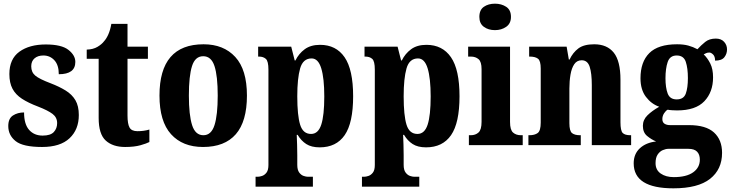

<svg xmlns="http://www.w3.org/2000/svg" viewBox="-20 -790 3977 1045"><path d="M209 10Q105 10 65 -22Q25 -54 25 -104Q25 -145 50.5 -161.5Q76 -178 111 -178Q111 -114 138.5 -83Q166 -52 212 -52Q255 -52 273 -71.5Q291 -91 291 -120Q291 -151 266 -170Q241 -189 187 -210Q134 -230 99.5 -252.5Q65 -275 48 -307Q31 -339 31 -387Q31 -469 85.5 -508.5Q140 -548 229 -548Q315 -548 352.5 -518.5Q390 -489 390 -453Q390 -386 300 -386Q300 -436 276 -462Q252 -488 216 -488Q186 -488 168 -472.5Q150 -457 150 -429Q150 -397 172 -378.5Q194 -360 255 -337Q302 -319 337 -297.5Q372 -276 390.5 -244.5Q409 -213 409 -164Q409 -85 358.5 -37.5Q308 10 209 10Z M661 10Q594 10 555.5 -25Q517 -60 517 -148V-470H452V-520Q487 -521 510.5 -535Q534 -549 546 -565Q559 -579 569.5 -602.5Q580 -626 586 -660H674V-536H785V-470H674V-161Q674 -116 685 -96Q696 -76 728 -76Q764 -76 793 -85V-17Q778 -9 744.5 0.5Q711 10 661 10Z M1085 10Q974 10 911 -59.5Q848 -129 848 -270Q848 -549 1088 -549Q1197 -549 1260.5 -480Q1324 -411 1324 -270Q1324 -129 1263.5 -59.5Q1203 10 1085 10ZM1087 -54Q1130 -54 1147.5 -109Q1165 -164 1165 -270Q1165 -376 1147.5 -430Q1130 -484 1086 -484Q1042 -484 1025 -430Q1008 -376 1008 -270Q1008 -164 1025.5 -109Q1043 -54 1087 -54Z M1371 226V172H1383Q1393 172 1406.5 167.5Q1420 163 1430.5 149.5Q1441 136 1441 108V-411Q1441 -457 1427 -469.5Q1413 -482 1390 -482H1385V-536H1565L1584 -461H1588Q1606 -498 1638.5 -522Q1671 -546 1722 -546Q1809 -546 1855.5 -478.5Q1902 -411 1902 -266Q1902 -121 1856 -54.5Q1810 12 1720 12Q1675 12 1647 -6Q1619 -24 1600 -56H1595Q1596 -32 1597 -3.5Q1598 25 1598 55V107Q1598 135 1608.5 149Q1619 163 1632.5 167.5Q1646 172 1655 172H1683V226ZM1673 -61Q1712 -61 1728.5 -111.5Q1745 -162 1745 -265Q1745 -364 1728.5 -418Q1712 -472 1676 -472Q1629 -472 1613.5 -417.5Q1598 -363 1598 -266Q1598 -162 1613.5 -111.5Q1629 -61 1673 -61Z M1950 226V172H1962Q1972 172 1985.5 167.5Q1999 163 2009.5 149.5Q2020 136 2020 108V-411Q2020 -457 2006 -469.5Q1992 -482 1969 -482H1964V-536H2144L2163 -461H2167Q2185 -498 2217.5 -522Q2250 -546 2301 -546Q2388 -546 2434.5 -478.5Q2481 -411 2481 -266Q2481 -121 2435 -54.5Q2389 12 2299 12Q2254 12 2226 -6Q2198 -24 2179 -56H2174Q2175 -32 2176 -3.5Q2177 25 2177 55V107Q2177 135 2187.5 149Q2198 163 2211.5 167.5Q2225 172 2234 172H2262V226ZM2252 -61Q2291 -61 2307.5 -111.5Q2324 -162 2324 -265Q2324 -364 2307.5 -418Q2291 -472 2255 -472Q2208 -472 2192.5 -417.5Q2177 -363 2177 -266Q2177 -162 2192.5 -111.5Q2208 -61 2252 -61Z M2674 -626Q2638 -626 2613.5 -644Q2589 -662 2589 -698Q2589 -736 2613.5 -753Q2638 -770 2674 -770Q2709 -770 2735 -753Q2761 -736 2761 -698Q2761 -662 2735 -644Q2709 -626 2674 -626ZM2532 0V-54H2542Q2568 -54 2584.5 -69Q2601 -84 2601 -127V-414Q2601 -454 2584.5 -468Q2568 -482 2543 -482H2528V-536H2756V-126Q2756 -83 2772.5 -68.5Q2789 -54 2815 -54H2825V0Z M2856 0V-54H2861Q2890 -54 2906.5 -66Q2923 -78 2923 -123V-417Q2923 -459 2908 -470.5Q2893 -482 2864 -482H2860V-536H3064L3076 -466H3080Q3098 -504 3128 -526.5Q3158 -549 3214 -549Q3284 -549 3320.5 -503.5Q3357 -458 3357 -356V-125Q3357 -79 3369 -66.5Q3381 -54 3411 -54H3415V0H3201V-327Q3201 -391 3189.5 -426.5Q3178 -462 3146 -462Q3120 -462 3105.5 -440.5Q3091 -419 3085 -383.5Q3079 -348 3079 -308V-120Q3079 -77 3093.5 -65.5Q3108 -54 3137 -54H3141V0Z M3645 235Q3429 235 3429 99Q3429 48 3462.5 17Q3496 -14 3551 -20Q3525 -31 3502 -50Q3479 -69 3479 -105Q3479 -138 3504 -162.5Q3529 -187 3568 -209Q3525 -224 3495.5 -263Q3466 -302 3466 -364Q3466 -453 3514 -501Q3562 -549 3665 -549Q3700 -549 3726 -542Q3752 -535 3776 -522Q3796 -544 3818.5 -562Q3841 -580 3876 -580Q3905 -580 3921 -562.5Q3937 -545 3937 -521Q3937 -497 3922.5 -478.5Q3908 -460 3872 -460Q3872 -483 3861 -493.5Q3850 -504 3841 -504Q3830 -504 3823 -500.5Q3816 -497 3810 -494Q3831 -474 3846 -444Q3861 -414 3861 -369Q3861 -289 3813.5 -239Q3766 -189 3665 -189Q3655 -189 3638.5 -190Q3622 -191 3614 -193Q3604 -188 3594.5 -173.5Q3585 -159 3585 -142Q3585 -124 3597 -116.5Q3609 -109 3627 -109H3730Q3822 -109 3866 -69Q3910 -29 3910 42Q3910 132 3844.5 183.5Q3779 235 3645 235ZM3663 -249Q3701 -249 3712.5 -280.5Q3724 -312 3724 -365Q3724 -419 3712.5 -453.5Q3701 -488 3663 -488Q3626 -488 3614 -452.5Q3602 -417 3602 -364Q3602 -313 3614 -281Q3626 -249 3663 -249ZM3647 174Q3716 174 3752.5 148Q3789 122 3789 79Q3789 51 3774 35.5Q3759 20 3727 20H3618Q3604 20 3587.5 27Q3571 34 3559.5 51Q3548 68 3548 98Q3548 135 3576 154.5Q3604 174 3647 174Z"/></svg>

Font: Noto Serif Lao Condensed ExtraBold
Style: Regular
Weight: 800
Width: 3
Designer: Monotype Design Team
Foundry: Monotype Imaging Inc.
Version: Version 2.003; ttfautohint (v1.8.4.7-5d5b)